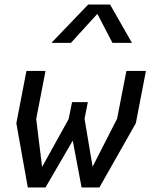

<svg xmlns="http://www.w3.org/2000/svg" viewBox="-20 -826 663 846"><path d="M102.5 0H180.5L300.5 -206.5L339.5 0H418L578.5 -283L623 -513.5H537L496 -303L388 -91.5L352.5 -303L367 -376H297.5L282.5 -301.5L165.5 -90.5L139.5 -301.5L180.5 -513.5H96.5L52 -283ZM206.5 -637H292.5L409 -765L475.5 -637H561.5L465 -806H368.5Z"/></svg>

Font: Monaspace Krypton
Style: Italic
Weight: 400
Italic angle: -11°
Designer: Riley Cran & the Lettermatic Team
Foundry: Lettermatic
Version: Version 1.101 (Monaspace Krypton)